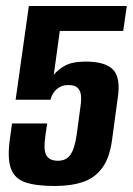

<svg xmlns="http://www.w3.org/2000/svg" viewBox="-20 -611 442 639"><path d="M162 8Q99 8 63.5 -4.5Q28 -17 16 -51Q4 -85 13 -149L20 -200H137L131 -159Q124 -111 134.5 -93.5Q145 -76 173 -76Q200 -76 214 -95.5Q228 -115 235 -161L248 -258Q251 -277 249.5 -293Q248 -309 238.5 -318.5Q229 -328 207 -328Q185 -328 169.5 -315Q154 -302 148 -279H32L76 -591H402L390 -508H179L159 -362Q172 -379 196.5 -392.5Q221 -406 265 -406Q331 -406 356.5 -379Q382 -352 372 -286L353 -146Q345 -86 320.5 -52.5Q296 -19 256.5 -5.5Q217 8 162 8Z"/></svg>

Font: Alumni Sans Thin
Style: Bold Italic
Weight: 700
Italic angle: -8°
Version: Version 1.016